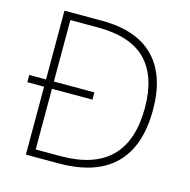

<svg xmlns="http://www.w3.org/2000/svg" viewBox="-105 -817 910 920"><g transform="rotate(15 350.0 -357.0)"><path d="M288 -714Q461 -714 548.5 -624.5Q636 -535 636 -364Q636 -184 543 -92Q450 0 265 0H103V-337H20V-373H103V-714ZM277 -678H142V-373H343V-337H142V-36H265Q596 -36 596 -363Q596 -518 519 -598Q442 -678 277 -678Z"/></g></svg>

Font: Noto Sans Lao UI ExtLt
Style: Regular
Weight: 200
Designer: Monotype Design Team
Foundry: Monotype Imaging Inc.
Version: Version 2.000; ttfautohint (v1.8.4.7-5d5b)